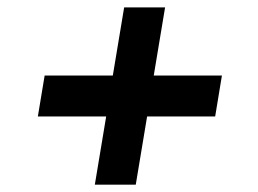

<svg xmlns="http://www.w3.org/2000/svg" viewBox="-20 -551 703 523"><path d="M238.3 -47.9 269.2 -233.7H83.1L101.6 -345.2H287.3L318.2 -530.9H429.7L398.8 -345.2H584.5L566.1 -233.7H380.7L349.8 -47.9Z"/></svg>

Font: Inter UI Semi Bold
Style: Italic
Weight: 600
Italic angle: -9.39999°
Designer: Rasmus Andersson
Foundry: rsms
Version: 3.2;8d6f07862